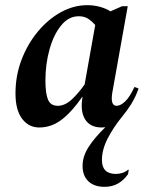

<svg xmlns="http://www.w3.org/2000/svg" viewBox="-20 -484 571 744"><path d="M132 10Q91 10 65.5 -24Q40 -58 40 -122Q40 -191 63.5 -252.5Q87 -314 127 -362Q167 -410 216.5 -437Q266 -464 318 -464Q344 -464 367.5 -457.5Q391 -451 408 -440L453 -460H475L415 -124Q407 -74 432 -74Q447 -74 465 -91Q483 -108 501 -147L517 -141Q505 -107 488 -80Q471 -53 454 -33Q419 10 397 53Q375 96 375 136Q375 190 429 190Q440 190 452.5 186.5Q465 183 476 174H479L476 191Q460 214 437.5 227Q415 240 385 240Q345 240 322.5 218.5Q300 197 300 159Q300 122 323 86Q346 50 388 9Q381 10 374 10Q329 10 309.5 -22Q290 -54 300 -109H299Q258 -50 218.5 -20Q179 10 132 10ZM156 -172Q156 -122 166 -98Q176 -74 204 -74Q232 -74 259 -99.5Q286 -125 308 -157L349 -387Q335 -403 320.5 -412Q306 -421 285 -421Q246 -421 217 -385.5Q188 -350 172 -293Q156 -236 156 -172Z"/></svg>

Font: Spectral SemiBold
Style: Italic
Weight: 600
Italic angle: -10°
Designer: Jean-Baptiste Levee
Foundry: Production Type
Version: Version 2.001